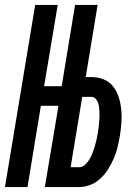

<svg xmlns="http://www.w3.org/2000/svg" viewBox="-33 -755 553 775"><path d="M-13 0 109 -735H200L145 -407H216L270 -735H361L313 -444H335Q362 -444 385.5 -434.5Q409 -425 424 -405.5Q439 -386 446.5 -362Q454 -338 456.5 -312Q459 -286 457 -259.5Q455 -233 451 -207Q447 -184 441.5 -161Q436 -138 426.5 -116Q417 -94 404 -73Q391 -52 373 -35Q355 -18 332 -9Q309 0 286 0H148L203 -328H132L78 0ZM286 -80Q300 -80 311 -90.5Q322 -101 329 -113.5Q336 -126 341 -139Q346 -152 350 -165.5Q354 -179 357 -192.5Q360 -206 362 -220Q364 -230 365 -240.5Q366 -251 367 -261Q368 -271 368.5 -281.5Q369 -292 368.5 -302Q368 -312 367 -322Q366 -332 362.5 -341Q359 -350 352.5 -357Q346 -364 335 -364H299L252 -80Z"/></svg>

Font: Iosevka SS04 Medium Oblique
Style: Regular
Weight: 500
Italic angle: -9°
Monospace: yes
Designer: Belleve Invis
Foundry: Belleve Invis
Version: Version 19.0.0; ttfautohint (v1.8.4)